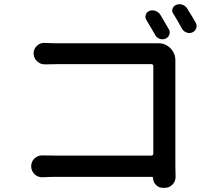

<svg xmlns="http://www.w3.org/2000/svg" viewBox="-20 -870 1040 935"><path d="M801.8 -728.5Q809.6 -715.8 804.7 -701.7Q799.8 -687.5 786.1 -681.6Q771.5 -675.8 756.8 -681.2Q742.2 -686.5 735.4 -700.2Q713.9 -738.3 693.4 -771.5Q685.5 -783.2 689.5 -796.9Q693.4 -810.5 706.1 -816.4Q720.7 -822.3 735.8 -817.4Q751 -812.5 759.8 -799.8Q779.3 -767.6 801.8 -728.5ZM834 -59.6 835 -8.8Q835 12.7 820.3 28.3Q804.7 44.9 782.2 44.9H773.4Q753.9 44.9 739.7 30.8Q725.6 16.6 725.6 -2.9Q725.6 -8.8 720.7 -8.8H251Q224.6 -8.8 188.5 -6.8Q186.5 -6.8 185.5 -6.8Q164.1 -6.8 148.4 -21.5Q131.8 -38.1 131.8 -60.5Q131.8 -83 148.4 -98.6Q164.1 -113.3 185.5 -113.3Q186.5 -113.3 188.5 -113.3Q220.7 -112.3 248 -112.3H716.8Q726.6 -112.3 726.6 -122.1V-547.9Q726.6 -557.6 716.8 -557.6H259.8Q235.4 -557.6 199.2 -556.6Q198.2 -556.6 197.3 -556.6Q175.8 -556.6 160.2 -572.3Q143.6 -587.9 143.6 -610.4Q143.6 -631.8 160.2 -647.5Q174.8 -661.1 195.3 -661.1Q197.3 -661.1 199.2 -661.1Q235.4 -659.2 259.8 -659.2H752Q786.1 -659.2 810.1 -634.8Q834 -610.4 834 -576.2ZM824.2 -802.7Q818.4 -810.5 818.4 -818.4Q818.4 -823.2 820.3 -827.1Q824.2 -840.8 836.9 -845.7Q844.7 -849.6 853.5 -849.6Q860.4 -849.6 866.2 -847.7Q881.8 -842.8 890.6 -830.1Q912.1 -795.9 933.6 -758.8Q937.5 -751 937.5 -743.2Q937.5 -737.3 935.5 -732.4Q930.7 -718.8 918 -712.9Q910.2 -709 901.4 -709Q895.5 -709 888.7 -711.9Q874 -716.8 866.2 -730.5Q842.8 -773.4 824.2 -802.7Z"/></svg>

Font: Gen Jyuu GothicX Medium
Style: Regular
Weight: 500
Designer: Ryoko NISHIZUKA (kana &amp; ideographs); Paul D. Hunt (Latin, Greek &amp; Cyrillic); Wenlong ZHANG (bopomofo); Sandoll C
Version: Version 1.058.20140828